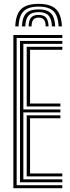

<svg xmlns="http://www.w3.org/2000/svg" viewBox="-20 -983 368 1003"><path d="M181.5 -962.8Q244 -962.8 272.2 -935.4Q300.5 -908 303.5 -845H286Q283.8 -900.5 259.4 -924.5Q235 -948.5 181.5 -948.5Q128 -948.5 103.6 -924.5Q79.2 -900.5 77 -845H59.8Q62.2 -908 90.6 -935.4Q119 -962.8 181.5 -962.8ZM181.5 -934Q226 -934 246.2 -913.4Q266.5 -892.8 268.5 -845H251.2Q249.5 -884.8 233.4 -902.2Q217.2 -919.8 181.5 -919.8Q145.8 -919.8 129.6 -902.2Q113.5 -884.8 112 -845H94.5Q96.5 -892.8 116.6 -913.4Q136.8 -934 181.5 -934ZM181.5 -905.2Q208.2 -905.2 220.4 -891.4Q232.5 -877.5 233.8 -845H218.5Q218.5 -869.5 209.4 -880.2Q200.2 -891 181.8 -891Q163.2 -891 154.1 -880.2Q145 -869.5 144.8 -845H129.5Q130.5 -877.5 142.6 -891.4Q154.8 -905.2 181.5 -905.2ZM49.8 0V-800H305.5V-784.5H67V-15.5H305.5V0ZM119.5 -61.5V-380.5H295.5V-365.2H137V-77H305.5V-61.5ZM84.5 -30.8V-769.2H305.5V-753.8H102V-411.2H295.5V-396H102V-46.2H305.5V-30.8ZM119.5 -426.8V-738.5H305.5V-723H137V-442H295.5V-426.8Z"/></svg>

Font: Big Shoulders Inline Display Thin SemiBold
Style: Regular
Weight: 600
Version: Version 2.002